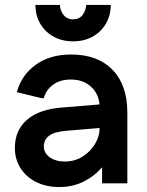

<svg xmlns="http://www.w3.org/2000/svg" viewBox="-20 -740 593 775"><path d="M219 15Q167 15 126.5 -5Q86 -25 63 -61Q40 -97 40 -143Q40 -214 89 -256.5Q138 -299 230 -306L426 -322V-227L247 -212Q199 -208 178 -192Q157 -176 157 -149Q157 -122 181 -105Q205 -88 242 -88Q281 -88 312.5 -107.5Q344 -127 363 -158Q382 -189 382 -225V-308Q382 -356 350 -387.5Q318 -419 266 -419Q222 -419 193.5 -397.5Q165 -376 157 -344H146L48 -368Q66 -436 123.5 -478Q181 -520 267 -520Q374 -520 434 -458.5Q494 -397 494 -285V0H392V-147L433 -141Q421 -98 390 -62.5Q359 -27 315.5 -6Q272 15 219 15ZM275 -573Q232 -573 197.5 -591.5Q163 -610 143 -643.5Q123 -677 123 -720H222Q222 -699 236 -680.5Q250 -662 275 -662Q301 -662 314 -680.5Q327 -699 328 -720H427Q427 -677 407 -643.5Q387 -610 352.5 -591.5Q318 -573 275 -573Z"/></svg>

Font: Fustat
Style: Bold
Weight: 700
Designer: Mohamed Gaber, Khaled Hosny, Laura Garcia Mut
Foundry: Kief Type Foundry, Alif Type Foundry, Hard Type Foundry
Version: Version 1.007